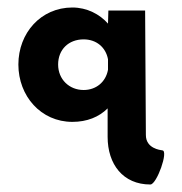

<svg xmlns="http://www.w3.org/2000/svg" viewBox="-20 -317 485 512"><path d="M135 -145C135 -185 163 -212 203 -212C237 -212 262 -191 268 -159V-131C262 -98 236 -77 203 -77C165 -77 135 -105 135 -145ZM268 -254C246 -279 212 -297 173 -297C89 -297 29 -229 29 -145C29 -61 89 8 173 8C212 8 244 -5 267 -28V48C267 121 308 175 381 175C398 175 430 85 413 84C407 83 369 79 369 43L367 -289H269Z"/></svg>

Font: Hussar Tani
Style: Bold
Weight: 700
Foundry: Cannot Into Space Fonts
Version: Version 0.92